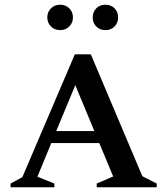

<svg xmlns="http://www.w3.org/2000/svg" viewBox="-20 -796 710 816"><path d="M25 0V-16L75 -43L298 -565H366L585 -47L646 -16V0H391V-16L461 -46L402 -188H198L139 -45L211 -16V0ZM219 -239H381L300 -434ZM236 -668Q212 -668 196.5 -683.5Q181 -699 181 -722Q181 -745 196.5 -760.5Q212 -776 236 -776Q259 -776 274.5 -760.5Q290 -745 290 -722Q290 -699 274.5 -683.5Q259 -668 236 -668ZM428 -668Q404 -668 389 -683.5Q374 -699 374 -722Q374 -745 389 -760.5Q404 -776 428 -776Q452 -776 467 -760.5Q482 -745 482 -722Q482 -699 467 -683.5Q452 -668 428 -668Z"/></svg>

Font: Spectral SC SemiBold
Style: Regular
Weight: 600
Designer: Jean-Baptiste Levee
Foundry: Production Type
Version: Version 2.001